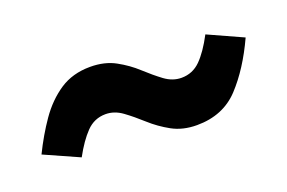

<svg xmlns="http://www.w3.org/2000/svg" viewBox="-46 -565 706 473"><g transform="rotate(-20 307.5 -328.5)"><path d="M208.2 -441Q246.2 -441 274.1 -425.6Q302.1 -410.3 324.4 -389.7Q346.7 -369.2 367.4 -353.8Q388.2 -338.5 411.3 -338.5Q440.5 -338.5 461.3 -359.2Q482.1 -380 502.6 -419L593.3 -377.9Q560.5 -306.7 518.2 -261.3Q475.9 -215.9 407.2 -215.9Q370.3 -215.9 342.3 -231.3Q314.4 -246.7 291.8 -267.2Q269.2 -287.7 248.2 -303.1Q227.2 -318.5 204.1 -318.5Q174.4 -318.5 153.6 -296.9Q132.8 -275.4 112.8 -238.5L22.1 -279Q43.1 -322.1 68.7 -359Q94.4 -395.9 128.2 -418.5Q162.1 -441 208.2 -441Z"/></g></svg>

Font: FiraCode Nerd Font
Style: Bold
Weight: 700
Designer: Carrois Corporate, Edenspiekermann AG, Nikita Prokopov
Foundry: Carrois Corporate, Edenspiekermann AG, Nikita Prokopov
Version: Version 6.002;Nerd Fonts 2.1.0